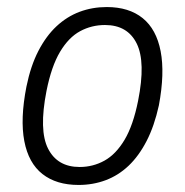

<svg xmlns="http://www.w3.org/2000/svg" viewBox="-20 -517 524 545"><path d="M203 8Q140 8 100.5 -23Q61 -54 49 -116.5Q37 -179 55 -271Q67 -330 89 -372.5Q111 -415 140.5 -442.5Q170 -470 206 -483.5Q242 -497 283 -497Q346 -497 385 -465.5Q424 -434 436 -371.5Q448 -309 431 -218Q418 -159 396 -116.5Q374 -74 345 -46.5Q316 -19 280 -5.5Q244 8 203 8ZM206 -43Q244 -43 276.5 -61Q309 -79 333.5 -120Q358 -161 372 -231Q394 -341 368 -393.5Q342 -446 278 -446Q240 -446 207.5 -428.5Q175 -411 150.5 -370Q126 -329 112 -259Q90 -147 116.5 -95Q143 -43 206 -43Z"/></svg>

Font: Nunito Sans 10pt Condensed Light
Style: Italic
Weight: 300
Width: 3
Italic angle: -9°
Designer: Vernon Adams
Foundry: Vernon Adams
Version: Version 3.101;gftools[0.9.27]